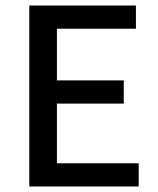

<svg xmlns="http://www.w3.org/2000/svg" viewBox="-20 -675 572 695"><path d="M86 0V-655H472V-571H186V-384H428V-300H186V-84H482V0Z"/></svg>

Font: UmiuVSE Medium
Style: Regular
Weight: 500
Designer: Paul D. Hunt
Foundry: Adobe
Version: Version 3.046;September 5, 2023;FontCreator 14.0.0.2901 64-b